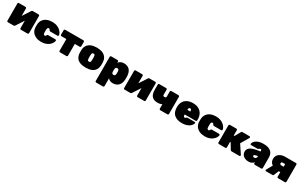

<svg xmlns="http://www.w3.org/2000/svg" viewBox="306 -2427 7057 4513"><g transform="rotate(30 3835.0 -170.0)"><path d="M72 0Q61 0 53 -8Q45 -16 45 -27V-493Q45 -504 53 -512Q61 -520 72 -520H251Q262 -520 270 -512Q278 -504 278 -493V-178L217 -196L417 -503Q422 -511 429.5 -515.5Q437 -520 446 -520H605Q616 -520 624 -512Q632 -504 632 -493V-27Q632 -16 624 -8Q616 0 605 0H426Q415 0 407 -8Q399 -16 399 -27V-342L460 -324L260 -17Q255 -9 247.5 -4.5Q240 0 231 0Z M973 10Q897 10 835 -16.5Q773 -43 735 -94Q697 -145 693 -219Q692 -235 692 -259Q692 -283 693 -300Q697 -374 734.5 -425.5Q772 -477 834.5 -503.5Q897 -530 973 -530Q1052 -530 1107.5 -507.5Q1163 -485 1197.5 -452.5Q1232 -420 1248.5 -388Q1265 -356 1266 -336Q1267 -325 1258.5 -317Q1250 -309 1239 -309H1044Q1033 -309 1026.5 -314.5Q1020 -320 1015 -329Q1008 -343 1000.5 -351Q993 -359 978 -359Q955 -359 947 -342Q939 -325 938 -295Q937 -252 938 -224Q940 -192 947.5 -176.5Q955 -161 978 -161Q996 -161 1002.5 -169Q1009 -177 1015 -191Q1019 -200 1026 -205.5Q1033 -211 1044 -211H1239Q1250 -211 1258.5 -203Q1267 -195 1266 -184Q1265 -171 1255.5 -147.5Q1246 -124 1225.5 -97Q1205 -70 1171 -45.5Q1137 -21 1088 -5.5Q1039 10 973 10Z M1487 0Q1476 0 1468 -8Q1460 -16 1460 -27V-345H1327Q1316 -345 1308 -353Q1300 -361 1300 -372V-493Q1300 -504 1308 -512Q1316 -520 1327 -520H1822Q1833 -520 1841 -512Q1849 -504 1849 -493V-372Q1849 -361 1841 -353Q1833 -345 1822 -345H1689V-27Q1689 -16 1681 -8Q1673 0 1662 0Z M2185 10Q2093 10 2030 -15Q1967 -40 1933.5 -90Q1900 -140 1895 -213Q1894 -236 1894 -260.5Q1894 -285 1895 -307Q1900 -381 1936 -430.5Q1972 -480 2035 -505Q2098 -530 2185 -530Q2272 -530 2335 -505Q2398 -480 2434 -430.5Q2470 -381 2475 -307Q2477 -285 2477 -260.5Q2477 -236 2475 -213Q2470 -140 2436.5 -90Q2403 -40 2340 -15Q2277 10 2185 10ZM2185 -150Q2214 -150 2221 -166.5Q2228 -183 2230 -218Q2231 -233 2231 -260Q2231 -287 2230 -302Q2228 -335 2221 -352.5Q2214 -370 2185 -370Q2157 -370 2149.5 -352.5Q2142 -335 2140 -302Q2139 -287 2139 -260Q2139 -233 2140 -218Q2142 -183 2149.5 -166.5Q2157 -150 2185 -150Z M2578 190Q2567 190 2559 182Q2551 174 2551 163V-493Q2551 -504 2559 -512Q2567 -520 2578 -520H2748Q2759 -520 2767 -512Q2775 -504 2775 -493V-463Q2798 -492 2834.5 -511Q2871 -530 2923 -530Q2967 -530 3004 -517.5Q3041 -505 3069.5 -477.5Q3098 -450 3115 -406Q3132 -362 3135 -299Q3136 -277 3136 -260Q3136 -243 3135 -220Q3133 -161 3116 -117.5Q3099 -74 3070.5 -46Q3042 -18 3004.5 -4Q2967 10 2923 10Q2881 10 2847 -4Q2813 -18 2790 -50V163Q2790 174 2782 182Q2774 190 2763 190ZM2840 -169Q2859 -169 2869 -176Q2879 -183 2883.5 -196Q2888 -209 2890 -227Q2893 -260 2890 -293Q2888 -311 2883.5 -324Q2879 -337 2869 -344Q2859 -351 2840 -351Q2822 -351 2811 -344Q2800 -337 2795.5 -324Q2791 -311 2790 -293Q2789 -271 2789 -256.5Q2789 -242 2790 -219Q2791 -203 2796.5 -192Q2802 -181 2812.5 -175Q2823 -169 2840 -169Z M3239 0Q3228 0 3220 -8Q3212 -16 3212 -27V-493Q3212 -504 3220 -512Q3228 -520 3239 -520H3418Q3429 -520 3437 -512Q3445 -504 3445 -493V-178L3384 -196L3584 -503Q3589 -511 3596.5 -515.5Q3604 -520 3613 -520H3772Q3783 -520 3791 -512Q3799 -504 3799 -493V-27Q3799 -16 3791 -8Q3783 0 3772 0H3593Q3582 0 3574 -8Q3566 -16 3566 -27V-342L3627 -324L3427 -17Q3422 -9 3414.5 -4.5Q3407 0 3398 0Z M4208 0Q4197 0 4189 -8Q4181 -16 4181 -27V-148Q4161 -135 4129.5 -127.5Q4098 -120 4059 -120Q3960 -120 3907.5 -175.5Q3855 -231 3855 -354V-493Q3855 -504 3863 -512Q3871 -520 3882 -520H4068Q4079 -520 4087 -512Q4095 -504 4095 -493V-364Q4095 -337 4104 -328Q4113 -319 4139 -319Q4156 -319 4168.5 -327Q4181 -335 4181 -347V-493Q4181 -504 4189 -512Q4197 -520 4208 -520H4403Q4414 -520 4422 -512Q4430 -504 4430 -493V-27Q4430 -16 4422 -8Q4414 0 4403 0Z M4796 10Q4665 10 4587.5 -54.5Q4510 -119 4510 -259Q4510 -261 4510 -263Q4510 -265 4510 -266Q4512 -352 4547.5 -411Q4583 -470 4646.5 -500Q4710 -530 4795 -530Q4893 -530 4956 -492.5Q5019 -455 5049.5 -393.5Q5080 -332 5080 -258V-228Q5080 -217 5072 -209Q5064 -201 5053 -201H4755Q4755 -200 4755 -199Q4755 -198 4755 -196Q4755 -176 4758.5 -162.5Q4762 -149 4771 -142Q4780 -135 4794 -135Q4800 -135 4804.5 -137Q4809 -139 4813.5 -143.5Q4818 -148 4823 -153Q4832 -162 4838 -164.5Q4844 -167 4856 -167H5045Q5055 -167 5061.5 -161Q5068 -155 5067 -145Q5066 -126 5049.5 -99.5Q5033 -73 5000 -48Q4967 -23 4916 -6.5Q4865 10 4796 10ZM4755 -326H4835V-327Q4835 -349 4830.5 -363Q4826 -377 4817 -383.5Q4808 -390 4795 -390Q4782 -390 4773 -383.5Q4764 -377 4759.5 -363Q4755 -349 4755 -327Z M5415 10Q5339 10 5277 -16.5Q5215 -43 5177 -94Q5139 -145 5135 -219Q5134 -235 5134 -259Q5134 -283 5135 -300Q5139 -374 5176.5 -425.5Q5214 -477 5276.5 -503.5Q5339 -530 5415 -530Q5494 -530 5549.5 -507.5Q5605 -485 5639.5 -452.5Q5674 -420 5690.5 -388Q5707 -356 5708 -336Q5709 -325 5700.5 -317Q5692 -309 5681 -309H5486Q5475 -309 5468.5 -314.5Q5462 -320 5457 -329Q5450 -343 5442.5 -351Q5435 -359 5420 -359Q5397 -359 5389 -342Q5381 -325 5380 -295Q5379 -252 5380 -224Q5382 -192 5389.5 -176.5Q5397 -161 5420 -161Q5438 -161 5444.5 -169Q5451 -177 5457 -191Q5461 -200 5468 -205.5Q5475 -211 5486 -211H5681Q5692 -211 5700.5 -203Q5709 -195 5708 -184Q5707 -171 5697.5 -147.5Q5688 -124 5667.5 -97Q5647 -70 5613 -45.5Q5579 -21 5530 -5.5Q5481 10 5415 10Z M5799 0Q5788 0 5780 -8Q5772 -16 5772 -27V-493Q5772 -504 5780 -512Q5788 -520 5799 -520H5974Q5985 -520 5993 -512Q6001 -504 6001 -493V-350H6023L6109 -503Q6111 -507 6118 -513.5Q6125 -520 6138 -520H6330Q6340 -520 6347 -513Q6354 -506 6354 -496Q6354 -492 6352.5 -487.5Q6351 -483 6349 -481L6222 -266L6374 -37Q6378 -31 6378 -24Q6378 -14 6371 -7Q6364 0 6354 0H6144Q6132 0 6125 -5Q6118 -10 6113 -17L6018 -175H6001V-27Q6001 -16 5993 -8Q5985 0 5974 0Z M6604 10Q6547 10 6503 -11Q6459 -32 6434.5 -68Q6410 -104 6410 -149Q6410 -222 6469.5 -263.5Q6529 -305 6629 -322L6735 -339V-340Q6735 -366 6730.5 -378Q6726 -390 6705 -390Q6691 -390 6682.5 -384.5Q6674 -379 6664 -369Q6653 -358 6636 -358H6466Q6456 -358 6449.5 -364Q6443 -370 6444 -380Q6445 -399 6460 -424.5Q6475 -450 6506.5 -474Q6538 -498 6587.5 -514Q6637 -530 6707 -530Q6775 -530 6825.5 -515.5Q6876 -501 6909 -473.5Q6942 -446 6958.5 -405.5Q6975 -365 6975 -314V-27Q6975 -16 6967 -8Q6959 0 6948 0H6773Q6762 0 6754 -8Q6746 -16 6746 -27V-55Q6732 -35 6710.5 -20.5Q6689 -6 6662 2Q6635 10 6604 10ZM6673 -138Q6693 -138 6707.5 -146Q6722 -154 6730 -171.5Q6738 -189 6738 -215V-216L6679 -203Q6653 -197 6644 -187Q6635 -177 6635 -166Q6635 -159 6639.5 -152.5Q6644 -146 6652.5 -142Q6661 -138 6673 -138Z M7406 0Q7395 0 7387 -8Q7379 -16 7379 -27V-151H7322V-156Q7205 -156 7140 -202.5Q7075 -249 7075 -336Q7075 -423 7137 -471.5Q7199 -520 7299 -520H7591Q7602 -520 7610 -512Q7618 -504 7618 -493V-27Q7618 -16 7610 -8Q7602 0 7591 0ZM7077 0Q7067 0 7061 -6Q7055 -12 7055 -20Q7055 -22 7056 -25Q7057 -28 7058 -31L7155 -206L7344 -166L7279 -15Q7276 -8 7270.5 -4Q7265 0 7257 0ZM7319 -300H7384V-371H7319Q7299 -371 7289 -362Q7279 -353 7279 -336Q7279 -319 7289 -309.5Q7299 -300 7319 -300Z"/></g></svg>

Font: Rubik Light Black
Style: Regular
Weight: 900
Version: Version 2.104